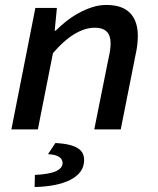

<svg xmlns="http://www.w3.org/2000/svg" viewBox="-20 -523 640 776"><path d="M26 0 123 -491H210L201 -399H205Q225 -419 248.5 -437.5Q272 -456 298.5 -470.5Q325 -485 353 -494Q381 -503 410 -503Q474 -503 505.5 -470.5Q537 -438 537 -379Q537 -341 528 -302L468 0H361L419 -289Q423 -306 425 -320.5Q427 -335 427 -349Q427 -411 363 -411Q323 -411 279.5 -384.5Q236 -358 194 -308L133 0ZM120 233 121 184Q181 181 207 168.5Q233 156 233 136Q233 121 219.5 111.5Q206 102 174 100L204 55Q240 57 262.5 63Q285 69 297.5 78Q310 87 315 98.5Q320 110 320 124Q320 151 305 171Q290 191 263 204.5Q236 218 199.5 225Q163 232 120 233Z"/></svg>

Font: Source Code Pro Semibold
Style: Italic
Weight: 600
Italic angle: -11°
Monospace: yes
Designer: Paul D. Hunt, Teo Tuominen
Foundry: Adobe Systems Incorporated
Version: Version 1.050;PS 1.000;hotconv 16.6.51;makeotf.lib2.5.65220